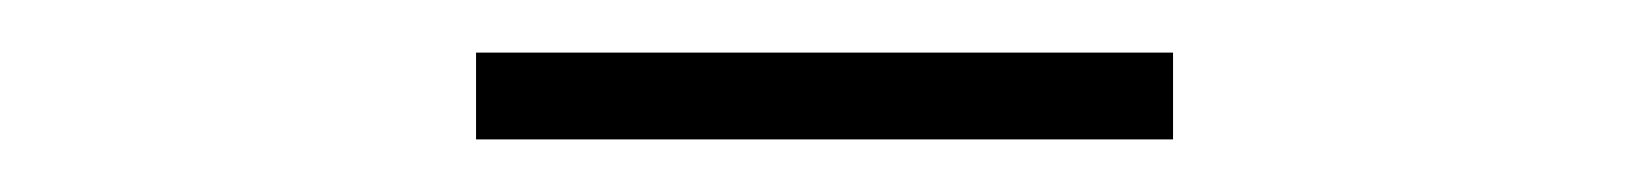

<svg xmlns="http://www.w3.org/2000/svg" viewBox="-20 -722 626 73"><path d="M161 -669H426V-702H161Z"/></svg>

Font: Source Han Sans CN ExtraLight
Style: Regular
Weight: 250
Designer: Ryoko NISHIZUKA (kana & ideographs); Paul D. Hunt (Latin, Greek & Cyrillic); Wenlong ZHANG (bopomofo); Sandoll Communica
Foundry: Adobe Systems Incorporated
Version: Version 1.004;PS 1.004;hotconv 16.6.51;makeotf.lib2.5.65220